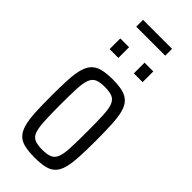

<svg xmlns="http://www.w3.org/2000/svg" viewBox="-265 -862 913 913"><g transform="rotate(45 191.5 -406.0)"><path d="M193 8Q151 8 123.5 1.5Q96 -5 79.5 -22Q63 -39 54.5 -69Q46 -99 43.5 -144.5Q41 -190 41 -255Q41 -319 43.5 -365Q46 -411 54.5 -440.5Q63 -470 79.5 -487Q96 -504 123.5 -511Q151 -518 193 -518Q234 -518 261 -511Q288 -504 304.5 -487Q321 -470 329 -440.5Q337 -411 339.5 -365Q342 -319 342 -255Q342 -190 339.5 -144.5Q337 -99 329 -69Q321 -39 304.5 -22Q288 -5 261 1.5Q234 8 193 8ZM192 -44Q224 -44 242.5 -52Q261 -60 269.5 -81.5Q278 -103 280 -145Q282 -187 282 -255Q282 -323 280 -364.5Q278 -406 269.5 -428Q261 -450 242.5 -458Q224 -466 192 -466Q160 -466 141.5 -458.5Q123 -451 114 -429Q105 -407 103 -365Q101 -323 101 -255Q101 -186 103.5 -144.5Q106 -103 114 -81.5Q122 -60 140.5 -52Q159 -44 192 -44ZM80 -609V-681H139V-609ZM243 -609V-681H302V-609ZM94 -774V-820H289V-774Z"/></g></svg>

Font: Saira ExtraCondensed
Style: Regular
Weight: 400
Width: 2
Designer: Hector Gatti with collaboration of the Omnibus-Type team
Foundry: Omnibus-Type
Version: Version 1.101